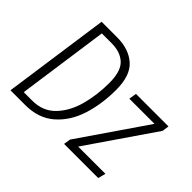

<svg xmlns="http://www.w3.org/2000/svg" viewBox="-141 -925 1165 1165"><g transform="rotate(45 441.5 -342.5)"><path d="M502 -455Q502 -333 469 -230Q436 -127 363 -63.5Q290 0 177 0H50L147 -685H280Q380 -685 441 -632Q502 -579 502 -455ZM198 -636 115 -49H188Q279 -49 336 -108.5Q393 -168 418 -260Q443 -352 443 -455Q443 -556 400 -596Q357 -636 282 -636ZM883 -523 877 -479 582 -49H816L803 0H510L517 -44L812 -474H596L604 -523Z"/></g></svg>

Font: Fira Sans Extra Condensed Light
Style: Italic
Weight: 300
Width: 3
Italic angle: -8°
Designer: Carrois Corporate & Edenspiekermann AG
Foundry: Carrois Corporate GbR & Edenspiekermann AG
Version: Version 4.203